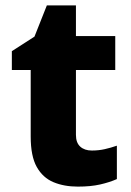

<svg xmlns="http://www.w3.org/2000/svg" viewBox="-20 -683 486 713"><path d="M321 -124Q346 -124 368.5 -129Q391 -134 414 -142V-18Q387 -6 352 2Q317 10 269 10Q218 10 178.5 -6.5Q139 -23 116.5 -63Q94 -103 94 -176V-423H24V-493L108 -547L154 -663H262V-549H408V-423H262V-182Q262 -153 278 -138.5Q294 -124 321 -124Z"/></svg>

Font: Noto Sans Gujarati UI ExtraBold
Style: Regular
Weight: 800
Designer: Jelle Bosma - Monotype Design Team, Universal Thirst
Foundry: Monotype Imaging Inc.
Version: Version 2.106; ttfautohint (v1.8.4.7-5d5b)